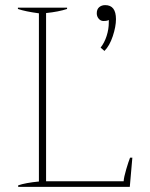

<svg xmlns="http://www.w3.org/2000/svg" viewBox="-20 -730 584 750"><path d="M373 -544Q388 -563 396.5 -589.5Q405 -616 405 -642V-652Q399 -648 384 -648Q373 -648 365.5 -657Q358 -666 358 -678Q358 -694 367.5 -702Q377 -710 391 -710Q433 -710 433 -655Q433 -626 420.5 -588.5Q408 -551 388 -531ZM51 -6Q80 -16 132 -21V-678Q79 -685 50 -695V-700H242V-695Q209 -684 160 -679V-22H463Q464 -38 473 -68.5Q482 -99 488 -114H497L487 0H51Z"/></svg>

Font: Trirong Thin
Style: Regular
Weight: 250
Designer: Katatrad Team
Foundry: CadsonDemak
Version: Version 1.001